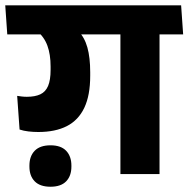

<svg xmlns="http://www.w3.org/2000/svg" viewBox="-43 -661 716 729"><path d="M609.8 -530.3 601.7 -640.8H-23.1L-15.4 -530.3ZM97 -544.1Q124.9 -520.7 137 -487.5Q149.1 -454.3 149.1 -408.3V-395.8Q149.1 -357.1 139.6 -334.7Q130 -312.2 110.1 -302.9Q90.1 -293.5 58.9 -293.5Q49.2 -293.5 39.8 -294.6Q30.5 -295.7 22.2 -297L31.3 -169.2Q46.6 -164.1 64.7 -162Q82.7 -159.8 102.3 -159.8Q167.2 -159.8 210.9 -182.2Q254.7 -204.7 277.1 -251.8Q299.5 -299 299.5 -373.3V-387.1Q299.5 -442.1 288.8 -480.8Q278.1 -519.4 253.5 -544.1ZM562.7 -568H414.2V0H562.7ZM383.3 -530.3H652.4L644.7 -640.8H375.6ZM148.8 48Q188.3 48 208.2 27.5Q228.1 6.9 228.1 -28.6Q228.1 -29.1 228.1 -30.2Q228.1 -31.4 228.1 -32.2Q228.1 -67.5 208.3 -88.4Q188.4 -109.3 148.8 -109.3Q108.9 -109.3 88.8 -88.6Q68.7 -67.9 68.7 -32.2Q68.7 -31.7 68.7 -30.4Q68.7 -29.1 68.7 -28.6Q68.7 6.9 88.8 27.5Q108.9 48 148.8 48Z"/></svg>

Font: Anek Devanagari Medium
Style: Regular
Weight: 500
Designer: Kailash Malviya (Devanagari) & Yesha Goshar (Latin)
Foundry: Ek Type
Version: Version 1.003